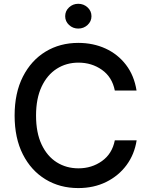

<svg xmlns="http://www.w3.org/2000/svg" viewBox="-20 -958 773 988"><path d="M382.8 9.8Q288.1 9.8 214.1 -35.2Q140.1 -80.1 97.7 -163.6Q55.2 -247.1 55.2 -363.3Q55.2 -480 97.9 -563.7Q140.6 -647.5 214.6 -692.4Q288.6 -737.3 382.8 -737.3Q459.5 -737.3 522.9 -708.3Q586.4 -679.2 628.4 -624.3Q670.4 -569.3 682.6 -492.2H570.8Q557.1 -561.5 504.6 -598.6Q452.1 -635.7 383.8 -635.7Q321.3 -635.7 272 -604.2Q222.7 -572.8 194.1 -512Q165.5 -451.2 165.5 -363.3Q165.5 -274.9 194.1 -214.4Q222.7 -153.8 272 -122.8Q321.3 -91.8 383.8 -91.8Q452.1 -91.8 504.6 -129.2Q557.1 -166.5 570.8 -235.8H683.1Q671.9 -163.6 631.1 -108.4Q590.3 -53.2 526.6 -21.7Q462.9 9.8 382.8 9.8ZM382.8 -811Q355 -811 335.2 -829.6Q315.4 -848.1 315.4 -874.5Q315.4 -901.4 335.2 -919.9Q355 -938.5 382.8 -938.5Q410.6 -938.5 430.7 -919.9Q450.7 -901.4 450.7 -874.5Q450.7 -848.1 430.7 -829.6Q410.6 -811 382.8 -811Z"/></svg>

Font: Inter Medium
Style: Regular
Weight: 500
Designer: Rasmus Andersson
Foundry: rsms
Version: Version 4.001;git-9221beed3